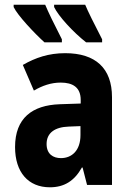

<svg xmlns="http://www.w3.org/2000/svg" viewBox="-20 -786 540 816"><path d="M346 -606H414V-619C380 -685 353 -739 342 -766H210V-756C228 -718 290 -650 346 -606ZM169 -606H243V-619C209 -685 185 -735 172 -766H38V-756C55 -720 128 -643 169 -606ZM192 10C253 10 296 -17 328 -74H331L350 0H456V-373C456 -496 386 -560 257 -560C187 -560 131 -541 77 -510L124 -401C160 -422 197 -435 238 -435C289 -435 323 -415 323 -361V-346L234 -343C117 -339 44 -284 44 -161C44 -54 100 10 192 10ZM239 -114C206 -114 178 -131 178 -174C178 -222 214 -246 272 -248L322 -250V-212C322 -146 285 -114 239 -114Z"/></svg>

Font: Noto Sans Mono ExtraCondensed ExtraBold
Style: Regular
Weight: 800
Width: 2
Designer: Monotype Design Team
Foundry: Monotype Imaging Inc.
Version: Version 2.014